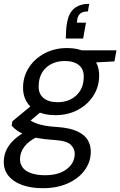

<svg xmlns="http://www.w3.org/2000/svg" viewBox="-47 -760 631 1007"><path d="M178 227Q115 227 68.5 210Q22 193 -3.5 161Q-29 129 -27 84Q-26 51 -11.5 22.5Q3 -6 31 -31Q59 -56 102 -77L152 -44Q105 -22 82 7.5Q59 37 58 72Q57 98 71.5 118Q86 138 116.5 148.5Q147 159 190 159Q259 159 301 128.5Q343 98 345 49Q346 20 324 -1Q302 -22 236 -26Q188 -29 152 -35.5Q116 -42 90 -51.5Q64 -61 45.5 -73.5Q27 -86 14 -101L18 -124L126 -213L185 -188L79 -99L96 -139Q109 -130 121.5 -123Q134 -116 150.5 -110.5Q167 -105 191.5 -100.5Q216 -96 253 -94Q322 -89 361 -70Q400 -51 415.5 -21.5Q431 8 429 43Q427 93 395.5 135Q364 177 308 202Q252 227 178 227ZM243 -156Q186 -156 147.5 -176Q109 -196 90.5 -230Q72 -264 74 -307Q76 -364 107 -409.5Q138 -455 189.5 -481.5Q241 -508 305 -508Q362 -508 400 -488Q438 -468 456.5 -434Q475 -400 473 -357Q471 -300 440.5 -254.5Q410 -209 359 -182.5Q308 -156 243 -156ZM255 -224Q314 -224 352 -258.5Q390 -293 392 -350Q395 -394 368.5 -417Q342 -440 293 -440Q234 -440 196 -406Q158 -372 156 -314Q153 -270 180 -247Q207 -224 255 -224ZM372 -428 358 -496H564L553 -438ZM421 -740 414 -700Q389 -700 376 -690.5Q363 -681 359 -662L356 -641H404L389 -558H298Q299 -584 300 -603.5Q301 -623 305 -642Q314 -694 344 -717Q374 -740 421 -740Z"/></svg>

Font: DM Sans 28pt
Style: Italic
Weight: 400
Italic angle: -10°
Version: Version 4.004;gftools[0.9.30]